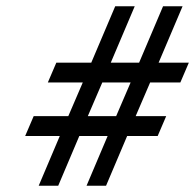

<svg xmlns="http://www.w3.org/2000/svg" viewBox="-20 -595 620 610"><path d="M170 -163 103 -5H165L232 -163H322L255 -5H317L384 -163H481L508 -226H411L457 -333H553L580 -396H484L560 -575H498L422 -396H332L408 -575H346L270 -396H159L132 -333H243L197 -226H87L60 -163ZM305 -333H395L349 -226H259Z"/></svg>

Font: Charger Pro
Style: LitObl
Weight: 300
Designer: Jasper
Foundry: Cannot Into Space Fonts
Version: Version 1.09